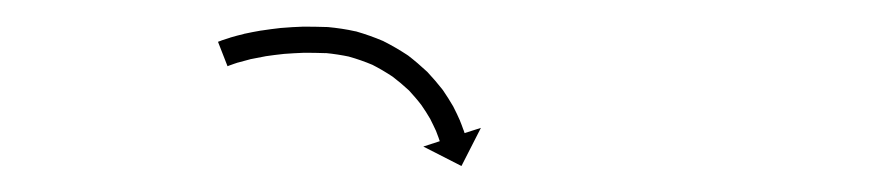

<svg xmlns="http://www.w3.org/2000/svg" viewBox="-20 -596 665 147"><path d="M149.4 -564.9C148.5 -564.6 147.7 -564.3 146.9 -564L154.2 -545.3C155 -545.6 155.7 -545.9 156.5 -546.2C156.5 -546.2 156.4 -546.2 156.4 -546.2C156.4 -546.2 156.3 -546.1 156.3 -546.1C158.3 -546.9 160.4 -547.5 162.4 -548.2C162.4 -548.2 162.3 -548.2 162.3 -548.2C162.2 -548.1 162.2 -548.1 162.2 -548.1C165.3 -549 168.4 -549.8 171.5 -550.6C171.5 -550.6 171.4 -550.6 171.4 -550.6C171.3 -550.6 171.3 -550.6 171.3 -550.6C175.2 -551.4 179.2 -552.2 183.2 -552.9C183.2 -552.9 183.2 -552.9 183.1 -552.9C183.1 -552.9 183 -552.9 183 -552.9C187.7 -553.6 192.5 -554.2 197.2 -554.7C197.2 -554.7 197.1 -554.7 197.1 -554.7C197 -554.7 197 -554.7 197 -554.7C202.3 -555.1 207.6 -555.4 212.9 -555.6C212.9 -555.6 212.8 -555.6 212.7 -555.6C212.7 -555.6 212.6 -555.6 212.6 -555.6C218.3 -555.6 224 -555.5 229.8 -555.3C229.8 -555.3 229.6 -555.3 229.5 -555.3C229.3 -555.3 229.2 -555.4 229.2 -555.4C235.5 -554.8 241.8 -553.8 248 -552.5C248 -552.5 247.8 -552.5 247.7 -552.6C247.5 -552.6 247.3 -552.6 247.3 -552.6C253.4 -550.9 259.4 -548.8 265.3 -546.3C265.3 -546.3 265.1 -546.4 265 -546.4C264.8 -546.5 264.7 -546.6 264.7 -546.6C270.2 -543.8 275.5 -540.7 280.6 -537.3C280.6 -537.3 280.5 -537.4 280.4 -537.5C280.2 -537.6 280.1 -537.7 280.1 -537.7C284.7 -534.2 289.1 -530.5 293.3 -526.6C293.3 -526.6 293.2 -526.7 293.1 -526.8C293 -526.9 292.9 -527 292.9 -527C296.4 -523.2 299.8 -519.3 302.9 -515.2C302.9 -515.2 302.8 -515.3 302.7 -515.4C302.7 -515.5 302.6 -515.6 302.6 -515.6C305.1 -512 307.4 -508.4 309.6 -504.6C309.6 -504.6 309.5 -504.7 309.5 -504.7C309.4 -504.8 309.4 -504.9 309.4 -504.9C310.9 -501.9 312.4 -498.9 313.8 -495.8C313.8 -495.8 313.7 -495.9 313.7 -496C313.7 -496 313.7 -496.1 313.7 -496.1C314.5 -494.1 315.2 -492.1 316 -490C316 -490 315.9 -490.1 315.9 -490.1C315.9 -490.1 315.9 -490.2 315.9 -490.2C316.2 -489.4 316.4 -488.7 316.7 -487.9L304.1 -483.8L333.3 -468.9L348.2 -498.1L335.7 -494.1C335.4 -494.9 335.1 -495.7 334.9 -496.5C334.9 -496.5 334.9 -496.5 334.9 -496.6C334.8 -496.6 334.8 -496.6 334.8 -496.6C334 -499 333.1 -501.3 332.2 -503.5C332.2 -503.5 332.2 -503.6 332.2 -503.7C332.1 -503.7 332.1 -503.8 332.1 -503.8C330.6 -507.3 328.9 -510.7 327.2 -514.1C327.2 -514.1 327.1 -514.2 327.1 -514.3C327 -514.4 327 -514.5 327 -514.5C324.5 -518.8 321.9 -522.9 319.1 -527C319.1 -527 319 -527.1 318.9 -527.2C318.8 -527.3 318.8 -527.4 318.8 -527.4C315.2 -532 311.4 -536.4 307.4 -540.7C307.4 -540.7 307.3 -540.8 307.2 -540.9C307.1 -541 307 -541.1 307 -541.1C302.3 -545.5 297.4 -549.7 292.2 -553.7C292.2 -553.7 292.1 -553.7 291.9 -553.8C291.8 -553.9 291.7 -554 291.7 -554C285.9 -557.8 279.9 -561.3 273.7 -564.4C273.7 -564.4 273.5 -564.5 273.4 -564.6C273.3 -564.6 273.1 -564.7 273.1 -564.7C266.5 -567.5 259.7 -569.9 252.8 -571.9C252.8 -571.9 252.7 -571.9 252.5 -572C252.4 -572 252.2 -572 252.2 -572C245.2 -573.6 238.1 -574.6 230.9 -575.3C230.9 -575.3 230.8 -575.3 230.7 -575.3C230.5 -575.3 230.4 -575.3 230.4 -575.3C224.4 -575.5 218.4 -575.6 212.5 -575.6C212.5 -575.6 212.4 -575.6 212.3 -575.6C212.3 -575.6 212.2 -575.6 212.2 -575.6C206.6 -575.4 200.9 -575.1 195.3 -574.6C195.3 -574.6 195.2 -574.6 195.2 -574.6C195.1 -574.6 195.1 -574.6 195.1 -574.6C190 -574 185 -573.4 180 -572.6C180 -572.6 180 -572.6 179.9 -572.6C179.8 -572.6 179.8 -572.6 179.8 -572.6C175.5 -571.9 171.2 -571 166.9 -570.1C166.9 -570.1 166.9 -570.1 166.8 -570.1C166.8 -570 166.7 -570 166.7 -570C163.3 -569.2 159.9 -568.3 156.5 -567.3C156.5 -567.3 156.5 -567.3 156.4 -567.3C156.4 -567.3 156.3 -567.2 156.3 -567.2C154 -566.5 151.8 -565.8 149.5 -565C149.5 -565 149.5 -564.9 149.4 -564.9C149.4 -564.9 149.4 -564.9 149.4 -564.9Z"/></svg>

Font: FRB American Cursive Just Arrows
Style: Bold Italic
Weight: 700
Italic angle: -25°
Version: Version 2.0;Modular Font Editor K font №1